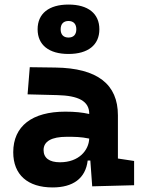

<svg xmlns="http://www.w3.org/2000/svg" viewBox="-20 -820 626 850"><path d="M388.2 4.9 573.7 0V-107.4L502 -118.2V-309.6C502 -446.3 412.1 -518.6 224.6 -521L111.8 -522.5L102.1 -402.3L234.4 -398.9C327.6 -396.5 375 -372.1 375 -316.9V-315.4C343.8 -322.3 312 -325.7 269 -325.7C122.1 -325.7 38.6 -261.7 38.6 -146C38.6 -46.4 102.5 9.8 212.9 9.8C302.7 9.8 358.9 -29.8 368.2 -109.4H379.9ZM283.2 -581.1C370.1 -581.1 419.9 -621.1 419.9 -690.4C419.9 -759.8 370.1 -799.8 283.2 -799.8C196.3 -799.8 146.5 -759.8 146.5 -690.4C146.5 -621.1 196.3 -581.1 283.2 -581.1ZM375 -206.5C373 -154.8 329.6 -101.6 245.6 -101.6C198.2 -101.6 172.9 -120.6 172.9 -155.8C172.9 -194.3 208.5 -214.4 275.4 -214.4C309.6 -214.4 337.4 -214.4 375 -206.5ZM283.2 -653.8C260.7 -653.8 248.5 -667 248.5 -690.4C248.5 -713.4 260.7 -727.1 283.2 -727.1C305.7 -727.1 317.9 -713.4 317.9 -690.4C317.9 -667 305.7 -653.8 283.2 -653.8Z"/></svg>

Font: Cascadia Mono NF
Style: Bold
Weight: 700
Monospace: yes
Designer: Aaron Bell
Foundry: Saja Typeworks
Version: Version 2404.023